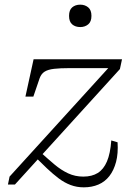

<svg xmlns="http://www.w3.org/2000/svg" viewBox="-20 -791 576 823"><path d="M339 12Q309 12 282.5 2Q256 -8 231.5 -26.5Q207 -45 181 -69.5Q155 -94 125 -124L152 -140Q185 -110 213.5 -86Q242 -62 272 -48Q302 -34 337 -34Q374 -34 399 -49.5Q424 -65 438.5 -99Q453 -133 457 -189L484 -181Q487 -133 477.5 -97Q468 -61 449 -36.5Q430 -12 402 0Q374 12 339 12ZM44 0H14L21 -34L454 -510L468 -499H278Q238 -499 212 -496Q186 -493 171.5 -484Q157 -475 150 -456L123 -377H89L124 -537H503L494 -495ZM324 -675Q344 -675 358 -686.5Q372 -698 372 -723Q372 -748 358 -759.5Q344 -771 324 -771Q303 -771 289.5 -759.5Q276 -748 276 -723Q276 -698 289.5 -686.5Q303 -675 324 -675Z"/></svg>

Font: Roboto Serif Thin
Style: Italic
Weight: 250
Italic angle: -10°
Version: Version 1.007